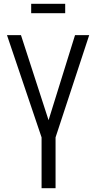

<svg xmlns="http://www.w3.org/2000/svg" viewBox="-20 -996 509 1016"><path d="M200 0V-269L17 -810H91L237 -360L377 -810H452L274 -269V0ZM145 -926V-976H325V-926Z"/></svg>

Font: Oswald Light
Style: Regular
Weight: 300
Designer: Vernon Adams
Foundry: Vernon Adams
Version: Version 4.103;gftools[0.9.33.dev8+g029e19f]